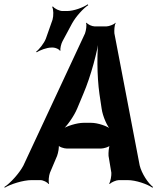

<svg xmlns="http://www.w3.org/2000/svg" viewBox="-64 -833 728 888"><path d="M438 -112 451 -34C452 -21 447 7 441 16L444 18C450 10 474 0 486 0H526C565 0 618 19 641 35L644 32C621 15 591 -31 582 -68L465 -679C464 -691 465 -718 471 -726L470 -728C464 -720 440 -711 429 -711H373C362 -711 341 -720 337 -728L334 -726C338 -718 334 -691 329 -678L44 -67C25 -31 -17 15 -44 32L-42 35C-16 19 43 0 82 0H123C135 0 156 10 160 18L163 16C159 7 162 -21 167 -34L200 -112C205 -125 211 -156 207 -164L205 -162C209 -153 233 -146 245 -146H403C415 -146 441 -153 447 -162L445 -164C439 -156 437 -125 438 -112ZM293 -331 321 -398C357 -482 387 -597 396 -664H393C384 -597 384 -482 396 -398L406 -331C411 -295 432 -247 450 -230L451 -234C433 -250 388 -265 357 -265H323C292 -265 243 -250 221 -234L223 -231C244 -247 278 -295 293 -331ZM179 -742 148 -654C140 -633 117 -604 103 -594L106 -591C120 -601 153 -613 173 -613H182C192 -613 211 -605 213 -598L216 -600C213 -607 219 -631 225 -642L269 -724C287 -757 322 -795 344 -809L342 -813C320 -798 277 -782 246 -782H225C211 -782 188 -793 181 -803L177 -801C184 -791 184 -759 179 -742Z"/></svg>

Font: Asimov
Style: EdgeNarIt
Weight: 500
Designer: Google
Version: Version 2.000980: 2014